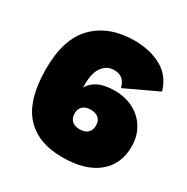

<svg xmlns="http://www.w3.org/2000/svg" viewBox="-156 -806 927 951"><g transform="rotate(30 307.5 -330.0)"><path d="M590 -519 405 -432Q391 -493 333 -493Q292 -493 266.5 -459.5Q241 -426 241 -357V-342H242Q260 -373 295 -389.5Q330 -406 388 -406Q446 -406 493.5 -381.5Q541 -357 568.5 -311.5Q596 -266 596 -207Q596 -106 525 -48Q454 10 324 10Q183 10 109.5 -72.5Q36 -155 36 -330Q36 -504 120.5 -587Q205 -670 347 -670Q436 -670 501.5 -634Q567 -598 590 -519ZM269 -209Q269 -182 285 -167.5Q301 -153 330 -153Q359 -153 375 -167.5Q391 -182 391 -209Q391 -236 375 -250.5Q359 -265 330 -265Q301 -265 285 -250.5Q269 -236 269 -209Z"/></g></svg>

Font: Work Sans Black
Style: Regular
Weight: 900
Designer: Wei Huang
Foundry: Wei Huang
Version: Version 1.500